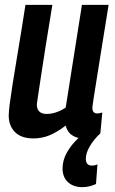

<svg xmlns="http://www.w3.org/2000/svg" viewBox="-20 -561 474 792"><path d="M320 211Q283 211 260.5 190.5Q238 170 238 134Q238 100 256 68Q274 36 304 8Q261 -2 251 -43Q216 -16 184.5 -3Q153 10 118 10Q68 10 42 -16Q16 -42 16 -84Q16 -101 20 -131.5Q24 -162 32 -214Q40 -266 53.5 -345.5Q67 -425 85 -541H196Q179 -437 168 -368.5Q157 -300 150.5 -255.5Q144 -211 139.5 -183Q135 -155 132 -132Q131 -91 173 -91Q210 -91 251 -117L318 -541H428Q408 -420 396 -342.5Q384 -265 376.5 -220Q369 -175 366 -154Q363 -133 362 -126Q361 -119 361 -117Q361 -93 381 -93Q390 -93 402 -97L394 -11Q366 15 350 43Q334 71 334 94Q334 122 359 122Q367 122 372.5 120.5Q378 119 382 117L376 198Q363 204 349 207.5Q335 211 320 211Z"/></svg>

Font: Georama SemiCondensed SemiBold
Style: Italic
Weight: 600
Width: 4
Italic angle: -9°
Designer: Jean-Baptiste Levee
Foundry: Production Type
Version: Version 1.000